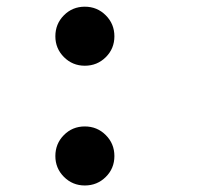

<svg xmlns="http://www.w3.org/2000/svg" viewBox="-20 -543 610 574"><path d="M233.5 -346.5Q197 -346.5 171.2 -372.2Q145.5 -398 145.5 -434.5Q145.5 -471.5 171 -497.2Q196.5 -523 233.5 -523Q270.5 -523 296.2 -497.2Q322 -471.5 322 -434.5Q322 -397.5 296.2 -372Q270.5 -346.5 233.5 -346.5ZM233.5 11.5Q197 11.5 171.2 -14.2Q145.5 -40 145.5 -76.5Q145.5 -113.5 171 -139.2Q196.5 -165 233.5 -165Q270.5 -165 296.2 -139.2Q322 -113.5 322 -76.5Q322 -39.5 296.2 -14Q270.5 11.5 233.5 11.5Z"/></svg>

Font: League Mono Narrow Medium
Style: Regular
Weight: 500
Width: 3
Designer: Tyler Finck
Foundry: The League of Moveable Type / Tyler Finck
Version: Version 2.210